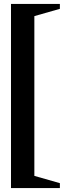

<svg xmlns="http://www.w3.org/2000/svg" viewBox="-20 -754 337 978"><path d="M36 204V-734H285V-709L124 -663L155 -715V185L124 133L285 179V204Z"/></svg>

Font: Platypi Light
Style: Bold
Weight: 700
Version: Version 1.200